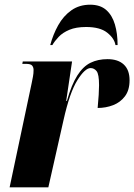

<svg xmlns="http://www.w3.org/2000/svg" viewBox="-20 -798 572 818"><path d="M115 -444Q118 -459 120.5 -472Q123 -485 123 -500Q123 -511 117 -518.5Q111 -526 90 -526H75L77 -536H287L262 -368H265Q285 -438 309.5 -476.5Q334 -515 365.5 -530.5Q397 -546 438 -546Q483 -546 507.5 -523Q532 -500 532 -456Q532 -414 512.5 -388Q493 -362 462 -350Q431 -338 396 -338Q402 -401 402 -435Q402 -482 391.5 -495Q381 -508 366 -508Q342 -508 309.5 -456Q277 -404 251 -288L186 0H21ZM194 -606Q206 -651 228 -690.5Q250 -730 284 -754Q318 -778 364 -778Q407 -778 432.5 -755.5Q458 -733 469.5 -694Q481 -655 481 -606H472Q467 -635 436.5 -659Q406 -683 347 -683Q304 -683 275.5 -671Q247 -659 230 -641Q213 -623 203 -606Z"/></svg>

Font: Noto Serif Display ExtraCondensed Black
Style: Italic
Weight: 900
Width: 2
Italic angle: -12°
Designer: Monotype Design Team
Foundry: Monotype Imaging Inc.
Version: Version 2.009